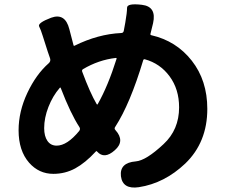

<svg xmlns="http://www.w3.org/2000/svg" viewBox="-20 -805 1040 878"><path d="M615 51Q541 62 533 1Q526 -61 601 -67Q648 -71 728 -146Q799 -212 799 -314Q799 -397 755.5 -456Q712 -515 642 -534Q637 -535 635 -530Q575 -330 507 -225Q501 -217 508 -210Q553 -160 505 -118Q457 -75 424 -112Q421 -116 418 -112Q370 -60 324 -35Q278 -10 224 -10Q158 -10 113 -61Q65 -116 65 -209Q65 -295 105 -380Q145 -465 203 -516Q213 -525 209 -538L198 -570Q186 -606 175 -642Q167 -668 159 -684Q151 -700 214 -724Q278 -747 297 -672L316 -599Q317 -594 321 -596Q428 -649 534 -654Q544 -654 546 -664L553 -702Q561 -748 561 -769.5Q561 -791 629 -783Q697 -775 680 -699L668 -650Q667 -645 672 -644Q786 -618 857 -527.5Q928 -437 928 -307Q928 -154 827 -57Q732 33 615 51ZM239 -139Q287 -139 342 -206Q349 -215 343 -224Q303 -285 258 -402Q256 -407 253 -403Q221 -366 201.5 -316Q182 -266 182 -219Q182 -182 197 -160.5Q212 -139 239 -139ZM422 -329Q425 -325 427 -329Q474 -412 513 -536Q514 -541 509 -540Q431 -531 360 -489Q353 -485 356 -477Q392 -380 422 -329Z"/></svg>

Font: Resource Han Rounded KR
Style: Bold
Weight: 700
Designer: Cyano Hao (round all glyphs); Ryoko NISHIZUKA 西塚涼子 (kana, bopomofo & ideographs); Paul D. Hunt (Latin, Greek & Cyrillic)
Foundry: Cyano Hao
Version: 0.990